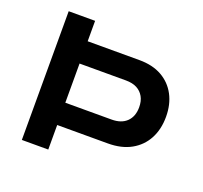

<svg xmlns="http://www.w3.org/2000/svg" viewBox="-120 -825 1016 963"><g transform="rotate(20 388.5 -343.5)"><path d="M89 0V-687H230V-578H506Q577 -578 626.5 -550Q676 -522 702.5 -472Q729 -422 729 -356Q729 -289 702 -238.5Q675 -188 624 -159.5Q573 -131 500 -131H230V0ZM230 -250H477Q529 -250 557.5 -278Q586 -306 586 -355Q586 -388 573 -411Q560 -434 536.5 -446.5Q513 -459 477 -459H230Z"/></g></svg>

Font: Archivo SemiBold SemiExpanded
Style: Regular
Weight: 600
Width: 6
Version: Version 2.001